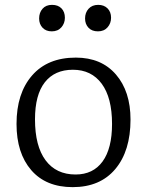

<svg xmlns="http://www.w3.org/2000/svg" viewBox="-20 -756 605 790"><path d="M279 14Q169 14 108.5 -56Q48 -126 48 -246Q48 -372 112 -445.5Q176 -519 292 -519Q397 -519 457 -449.5Q517 -380 517 -264Q517 -135 454.5 -60.5Q392 14 279 14ZM291 -38Q363 -38 402 -91.5Q441 -145 441 -246Q441 -354 398.5 -411.5Q356 -469 280 -469Q205 -469 164.5 -417.5Q124 -366 124 -265Q124 -155 167.5 -96.5Q211 -38 291 -38ZM383 -627Q358 -627 344 -642Q330 -657 330 -680Q330 -704 344.5 -720Q359 -736 384 -736Q408 -736 422.5 -721.5Q437 -707 437 -683Q437 -660 422.5 -643.5Q408 -627 383 -627ZM193 -627Q169 -627 155 -642Q141 -657 141 -680Q141 -704 155 -720Q169 -736 194 -736Q219 -736 233 -721.5Q247 -707 247 -683Q247 -660 232.5 -643.5Q218 -627 193 -627Z"/></svg>

Font: Literata 12pt Light
Style: Regular
Weight: 300
Designer: Latin by Veronika Burian and Jose Scaglione. Greek by Irene Vlachou. Cyrillic by Vera Evstafieva.
Foundry: TypeTogether
Version: Version 3.002